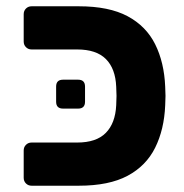

<svg xmlns="http://www.w3.org/2000/svg" viewBox="-20 -591 587 611"><path d="M80.5 0Q69.9 0 62.6 -7.2Q55.4 -14.5 55.4 -25.1V-112.2Q55.4 -122.9 62.6 -130.1Q69.9 -137.4 80.5 -137.4H225.6Q286.6 -137.4 316.8 -168.2Q347 -199 349.8 -255.9Q350.8 -273.9 350.8 -285.7Q350.8 -297.5 349.8 -315.1Q347.4 -372.6 317 -403.1Q286.6 -433.6 225.6 -433.6H80.5Q69.9 -433.6 62.6 -440.9Q55.4 -448.1 55.4 -458.8V-545.9Q55.4 -556.5 62.6 -563.8Q69.9 -571 80.5 -571H230.6Q326.9 -571 386 -539.4Q445.1 -507.8 473.8 -450.1Q502.5 -392.5 505.7 -315.1Q506.7 -297.5 506.7 -285.7Q506.7 -273.9 505.7 -255.9Q502.5 -178.9 473.8 -121.1Q445.1 -63.2 386 -31.6Q326.9 0 230.6 0ZM180.6 -245.4Q158.6 -245.4 158.6 -267.4V-315.4Q158.6 -337.4 180.6 -337.4H228.6Q250.6 -337.4 250.6 -315.4V-267.4Q250.6 -245.4 228.6 -245.4Z"/></svg>

Font: Rubik Light
Style: Regular
Weight: 300
Designer: Hubert and Fischer
Foundry: Hubert and Fischer
Version: Version 2.300;gftools[0.9.30]